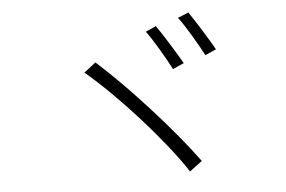

<svg xmlns="http://www.w3.org/2000/svg" viewBox="-46 -786 1092 733"><g transform="rotate(-5 500.0 -419.5)"><path d="M572 -681 532 -663C558 -629 602 -553 623 -512L666 -531C643 -571 596 -647 572 -681ZM700 -722 659 -705C686 -670 728 -597 751 -554L793 -573C770 -614 723 -689 700 -722ZM330 -563 285 -528C408 -424 568 -247 654 -117L702 -153C611 -278 446 -460 330 -563Z"/></g></svg>

Font: Noto Sans TC Light
Style: Regular
Weight: 300
Designer: Ryoko NISHIZUKA 西塚涼子 (kana, bopomofo & ideographs); Paul D. Hunt (Latin, Greek & Cyrillic); Sandoll Communications 산돌커뮤니
Foundry: Adobe
Version: Version 2.004;hotconv 1.0.118;makeotfexe 2.5.65603